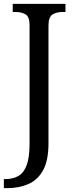

<svg xmlns="http://www.w3.org/2000/svg" viewBox="-30 -734 385 994"><path d="M-10 240V193H-1Q38 193 66 176.5Q94 160 108.5 120Q123 80 123 9V-605Q123 -648 101.5 -660Q80 -672 51 -672H36V-714H309V-672H294Q264 -672 242.5 -659.5Q221 -647 221 -601V8Q221 98 192.5 148.5Q164 199 115.5 219.5Q67 240 8 240Z"/></svg>

Font: Noto Serif Sinhala SemiCondensed
Style: Regular
Weight: 400
Width: 4
Designer: Jelle Bosma - Monotype Design Team
Foundry: Monotype Imaging Inc.
Version: Version 2.007; ttfautohint (v1.8.4.7-5d5b)